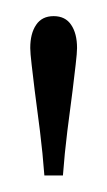

<svg xmlns="http://www.w3.org/2000/svg" viewBox="-20 -725 133 238"><path d="M23 -613Q21 -630.5 19.2 -645Q17.5 -659.5 17.5 -665.5Q17.5 -683.5 24.8 -694.2Q32 -705 46.5 -705Q61 -705 68.2 -694.2Q75.5 -683.5 75.5 -665.5Q75.5 -659.5 73.8 -645Q72 -630.5 70 -613Q67 -591 63.5 -562.8Q60 -534.5 58 -507.5H35Q33 -534.5 29.5 -562.8Q26 -591 23 -613Z"/></svg>

Font: Didactic
Style: Regular
Weight: 400
Designer: Tyler Finck
Foundry: Etcetera Type Co
Version: Version 3.007;FEAKit 1.0